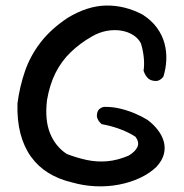

<svg xmlns="http://www.w3.org/2000/svg" viewBox="-20 -670 664 693"><path d="M238.4 -12Q191.8 -23 154.6 -45.9Q117.5 -68.9 91.9 -104.3Q66.4 -139.8 53.8 -187.8Q41.2 -235.9 43.1 -297.1Q51.1 -358.1 70.2 -413.2Q89.2 -468.4 126.3 -516.7Q163.4 -565 223.4 -605Q295.4 -649 363.3 -650Q431.2 -651 495.2 -617Q527.9 -595.9 546.9 -569.2Q566 -542.6 573.8 -513.2Q581.6 -483.8 580.2 -453.5Q578.9 -423.2 569.9 -393.9Q569.9 -393.9 566.1 -389.2Q562.2 -384.6 554.7 -380.5Q547.1 -376.4 534.1 -378.4Q519.9 -380.8 512 -389.8Q504.1 -398.8 501.2 -406.8Q498.2 -414.8 498.2 -414.8Q501.4 -435 499.1 -460.8Q496.8 -486.5 488.8 -512.9Q480 -531 461.5 -543Q443 -555 418.1 -559.3Q393.2 -563.6 365.5 -558.6Q337.8 -553.6 311.1 -538Q268.2 -513.4 235.1 -481.4Q202 -449.5 180.7 -407.4Q159.4 -365.4 149.6 -308.4Q141.2 -236.8 160.7 -188.9Q180.1 -141 221.1 -114.2Q258.2 -100 294 -92.4Q329.8 -84.9 366.6 -88Q403.4 -91.1 443.9 -108.1Q468 -122.2 475.9 -139.3Q483.8 -156.4 468.8 -176.5Q446.5 -191.2 415.5 -203.1Q384.5 -215 347 -222Q347 -222 343.9 -224.8Q340.9 -227.5 337.2 -232.2Q333.6 -236.9 331.1 -244.2Q328.6 -251.5 330.4 -260Q332.5 -270.9 338.4 -276.1Q344.4 -281.2 349.8 -282.8Q355.2 -284.2 355.2 -284.2Q385 -284.9 413.1 -278.1Q441.2 -271.4 466.5 -260.7Q491.8 -250 511.8 -237.6Q533.8 -221.4 549.2 -201.5Q564.8 -181.6 571 -159.6Q577.2 -137.5 571.6 -114.2Q565.9 -91 544.5 -67.6Q520.1 -44.2 485.6 -28Q451.1 -11.8 410.1 -3.8Q369.1 4.2 325.4 2.3Q281.6 0.4 238.4 -12Z"/></svg>

Font: Sour Gummy Black
Style: Regular
Weight: 900
Version: Version 1.000